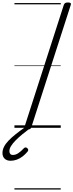

<svg xmlns="http://www.w3.org/2000/svg" viewBox="-117 -1035 595 1555"><path d="M104 14Q90 14 84 9.5Q78 5 81 -6L400 -996Q404 -1006 411 -1010.5Q418 -1015 433 -1015Q448 -1015 454 -1010.5Q460 -1006 456 -995L137 -5Q134 5 127 9.5Q120 14 104 14ZM-31 267Q-62 267 -79.5 250Q-97 233 -97 204Q-97 179 -84.5 154Q-72 129 -47.5 103.5Q-23 78 11 51Q45 24 88 -6L130 -3V1Q94 28 63 53.5Q32 79 8.5 103Q-15 127 -28 148.5Q-41 170 -41 189Q-41 203 -34 211.5Q-27 220 -12 220Q9 220 30.5 206Q52 192 77 165Q82 160 89.5 159Q97 158 105 166Q111 172 111.5 178.5Q112 185 107 192Q89 214 66.5 231.5Q44 249 19 258Q-6 267 -31 267ZM0 490H375V500H0ZM0 -20H375V0H0ZM0 -505H375V-500H0ZM0 -1010H375V-1000H0Z"/></svg>

Font: Playwrite AU VIC Guides
Style: Regular
Weight: 400
Designer: Veronika Burian, José Scaglione
Foundry: TypeTogether
Version: Version 1.003